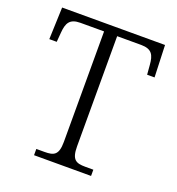

<svg xmlns="http://www.w3.org/2000/svg" viewBox="-130 -819 850 924"><g transform="rotate(20 295.0 -357.0)"><path d="M147 0H439V-32H398C350 -32 327 -42 327 -111V-675H449C506 -675 518 -648 522 -599L526 -550H564L558 -714H31L25 -550H63L67 -599C71 -648 84 -675 139 -675H260V-109C260 -41 236 -32 189 -32H147Z"/></g></svg>

Font: Noto Serif Devanagari Light
Style: Regular
Weight: 300
Designer: Universal Thirst, Indian Type Foundry and the Monotype Design Team
Foundry: Monotype Imaging Inc.
Version: Version 2.004